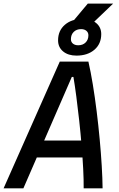

<svg xmlns="http://www.w3.org/2000/svg" viewBox="-43 -1031 649 1051"><path d="M335 -888.7 437.5 -1011.2H576.2L448.2 -888.7ZM-23.4 0 284.2 -693.8H440.9Q453.6 -638.7 465.1 -568.6Q476.6 -498.5 486.1 -421.9Q495.6 -345.2 502.7 -268.8Q509.8 -192.4 513.9 -123.3Q518.1 -54.2 518.6 0H415Q415.5 -44.9 412.4 -106Q409.2 -167 403.6 -235.4Q397.9 -303.7 390.4 -372.3Q382.8 -440.9 374.8 -502.4Q366.7 -564 358.9 -609.9H350.1L85 0ZM105 -168.9 125 -261.7H476.6L456.5 -168.9ZM375.5 -726.6Q330.1 -726.6 302.5 -749.5Q274.9 -772.5 274.9 -810.1Q274.9 -863.3 312.3 -895.5Q349.6 -927.7 410.6 -927.7Q456.1 -927.7 483.6 -904.8Q511.2 -881.8 511.2 -844.2Q511.2 -791 473.9 -758.8Q436.5 -726.6 375.5 -726.6ZM385.3 -783.2Q410.2 -783.2 425.5 -798.3Q440.9 -813.5 440.9 -837.9Q440.9 -853 429.9 -862.3Q418.9 -871.6 400.9 -871.6Q376 -871.6 360.6 -856.4Q345.2 -841.3 345.2 -816.4Q345.2 -801.3 356.2 -792.2Q367.2 -783.2 385.3 -783.2Z"/></svg>

Font: Cascadia Code
Style: Italic
Weight: 400
Italic angle: -10°
Designer: Aaron Bell
Foundry: Saja Typeworks
Version: Version 2407.024